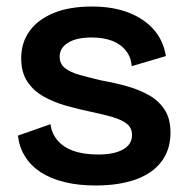

<svg xmlns="http://www.w3.org/2000/svg" viewBox="-20 -556 576 589"><path d="M273 13Q220 13 177.5 2.5Q135 -8 104.5 -28Q74 -48 56.5 -76.5Q39 -105 35 -140L135 -175Q138 -148 155.5 -126.5Q173 -105 204.5 -93.5Q236 -82 281 -82Q330 -82 357.5 -97.5Q385 -113 385 -142Q385 -163 370 -175.5Q355 -188 326.5 -196.5Q298 -205 259 -213Q221 -221 183.5 -231.5Q146 -242 114.5 -259.5Q83 -277 64 -305.5Q45 -334 45 -377Q45 -425 70.5 -460.5Q96 -496 144.5 -516Q193 -536 262 -536Q326 -536 374 -517.5Q422 -499 451.5 -465.5Q481 -432 489 -384L384 -353Q382 -381 366 -401Q350 -421 323.5 -431Q297 -441 261 -441Q215 -441 189 -425Q163 -409 163 -382Q163 -360 179.5 -347Q196 -334 225 -326Q254 -318 292 -309Q332 -302 369.5 -291.5Q407 -281 437 -264Q467 -247 485 -219.5Q503 -192 503 -149Q503 -97 475.5 -60.5Q448 -24 396.5 -5.5Q345 13 273 13Z"/></svg>

Font: Bricolage Grotesque 48pt Condensed ExtraBold SemiBold
Style: Regular
Weight: 600
Version: Version 1.000;gftools[0.9.30]